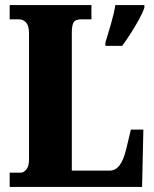

<svg xmlns="http://www.w3.org/2000/svg" viewBox="-20 -734 604 754"><path d="M18 0V-56H62Q73 -56 83.5 -68.5Q94 -81 94 -109V-602Q94 -633 82.5 -645.5Q71 -658 55 -658H18V-714H339V-658H298Q276 -658 269 -646Q262 -634 262 -605V-64H411Q433 -64 449 -84Q465 -104 476 -150L494 -225H543L538 0ZM394 -567Q403 -596 415.5 -639Q428 -682 433 -714H547V-704Q540 -683 525 -656Q510 -629 493 -602.5Q476 -576 460 -554H394Z"/></svg>

Font: Noto Serif Bengali ExtraCondensed Black
Style: Regular
Weight: 900
Width: 2
Designer: Juan Bruce, Universal Thirst, Indian Type Foundry and the Monotype Design Team.
Foundry: Monotype Imaging Inc.
Version: Version 2.003; ttfautohint (v1.8.4.7-5d5b)